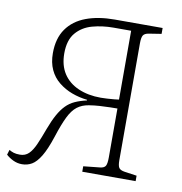

<svg xmlns="http://www.w3.org/2000/svg" viewBox="-80 -778 824 868"><g transform="rotate(10 331.5 -344.5)"><path d="M77 14Q56 14 37 5Q18 -4 4 -17L11 -40Q21 -34 32 -30.5Q43 -27 61 -27Q85 -27 101 -42.5Q117 -58 130.5 -88.5Q144 -119 160 -163Q175 -203 190 -230Q205 -257 222.5 -275Q240 -293 263 -303.5Q286 -314 317 -321V-324Q280 -328 246.5 -340.5Q213 -353 185.5 -375Q158 -397 143 -429.5Q128 -462 128 -505Q128 -573 159 -617Q190 -661 246 -682Q302 -703 377 -703H597V-676L540 -667Q521 -664 514.5 -654Q508 -644 508 -617V-80Q508 -55 514.5 -45.5Q521 -36 541 -33L597 -25V0H352V-25L428 -33Q447 -35 453 -45.5Q459 -56 459 -84V-309Q448 -309 425.5 -308.5Q403 -308 378 -306.5Q353 -305 329 -301Q298 -296 276.5 -279.5Q255 -263 238 -228.5Q221 -194 202 -135Q182 -74 162.5 -42Q143 -10 122.5 2Q102 14 77 14ZM376 -344Q387 -344 405 -345Q423 -346 438.5 -347.5Q454 -349 459 -350V-666H378Q327 -666 281.5 -653.5Q236 -641 207.5 -607.5Q179 -574 179 -513Q179 -458 203.5 -420.5Q228 -383 273 -363.5Q318 -344 376 -344Z"/></g></svg>

Font: Literata 18pt ExtraLight
Style: Regular
Weight: 250
Designer: Latin by Veronika Burian and Jose Scaglione. Greek by Irene Vlachou. Cyrillic by Vera Evstafieva.
Foundry: TypeTogether
Version: Version 3.103;gftools[0.9.29]